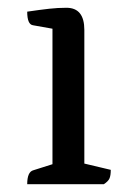

<svg xmlns="http://www.w3.org/2000/svg" viewBox="-20 -474 345 494"><path d="M50 0Q50 -32 66 -36L126 -55L115 -41V-413L127 -398L65 -409Q50 -411 50 -444Q84 -449 106.5 -451.5Q129 -454 151 -454Q197 -454 197 -397V-43L185 -56L265 -37Q265 -22 261.5 -14.5Q258 -7 247 0Z"/></svg>

Font: Petrona
Style: Regular
Weight: 400
Designer: Ringo R. Seeber
Foundry: Ringo R. Seeber
Version: Version 2.001; ttfautohint (v1.8.3)